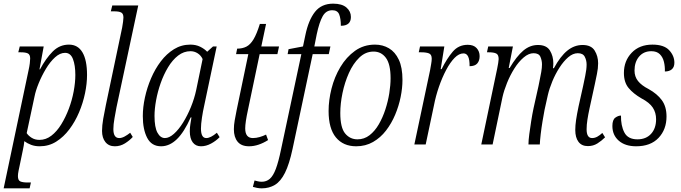

<svg xmlns="http://www.w3.org/2000/svg" viewBox="-38 -790 3724 1050"><path d="M118 -405Q123 -427 125 -444Q127 -461 127 -470Q127 -491 115 -497.5Q103 -504 76 -504H62L70 -536H201L178 -411H181Q213 -471 250.5 -508.5Q288 -546 339 -546Q388 -546 413 -503.5Q438 -461 438 -380Q438 -333 427 -280Q416 -227 394.5 -176Q373 -125 341.5 -83Q310 -41 269.5 -15.5Q229 10 179 10Q153 10 132 2Q111 -6 95 -18Q94 -8 92 5.5Q90 19 87 31L70 113Q67 127 63.5 144Q60 161 60 173Q60 196 73 202Q86 208 113 208H131L124 240H-18ZM178 -25Q213 -25 243 -48Q273 -71 297 -110Q321 -149 338.5 -195.5Q356 -242 365 -290.5Q374 -339 374 -380Q374 -433 361 -467Q348 -501 318 -501Q290 -501 263 -476.5Q236 -452 213 -413.5Q190 -375 173.5 -334.5Q157 -294 151 -263L108 -62Q117 -48 135 -36.5Q153 -25 178 -25Z M590 10Q557 10 538.5 -13Q520 -36 520 -74Q520 -103 526.5 -140.5Q533 -178 541 -216L630 -639Q633 -655 635 -671Q637 -687 637 -694Q637 -715 625 -721.5Q613 -728 587 -728H568L576 -760H718L599 -203Q594 -176 588 -142.5Q582 -109 582 -84Q582 -35 614 -35Q628 -35 643.5 -43.5Q659 -52 674 -64L688 -41Q671 -22 645.5 -6Q620 10 590 10Z M843 10Q791 10 767 -36Q743 -82 743 -155Q743 -203 754.5 -256.5Q766 -310 788 -361.5Q810 -413 841.5 -454.5Q873 -496 913.5 -521Q954 -546 1003 -546Q1033 -546 1056.5 -534.5Q1080 -523 1095 -507L1127 -536H1147L1078 -209Q1072 -183 1066.5 -147Q1061 -111 1061 -87Q1061 -35 1090 -35Q1114 -35 1148 -64L1163 -40Q1144 -20 1116.5 -5Q1089 10 1061 10Q1032 10 1016 -11.5Q1000 -33 1000 -72Q1000 -92 1003 -110.5Q1006 -129 1009 -148H1005Q969 -67 929 -28.5Q889 10 843 10ZM864 -35Q887 -35 913 -58Q939 -81 963 -119.5Q987 -158 1006 -204.5Q1025 -251 1035 -298L1070 -467Q1061 -487 1043 -498.5Q1025 -510 1004 -510Q967 -510 936 -486Q905 -462 881 -422Q857 -382 840.5 -335Q824 -288 815.5 -241Q807 -194 807 -156Q807 -94 823 -64.5Q839 -35 864 -35Z M1324 10Q1282 10 1261.5 -15Q1241 -40 1241 -83Q1241 -106 1245.5 -131.5Q1250 -157 1256 -187L1320 -494H1253L1259 -524Q1288 -524 1309.5 -535Q1331 -546 1348.5 -575Q1366 -604 1383 -659H1417L1391 -536H1488L1479 -494H1382L1318 -189Q1303 -120 1303 -88Q1303 -35 1345 -35Q1363 -35 1382 -40.5Q1401 -46 1417 -54L1428 -24Q1403 -8 1376.5 1Q1350 10 1324 10Z M1393 240Q1381 240 1367.5 237.5Q1354 235 1345 232L1354 197Q1361 199 1372 201.5Q1383 204 1393 204Q1419 204 1437.5 188Q1456 172 1470.5 133.5Q1485 95 1499 27L1610 -494H1535L1540 -521L1619 -536L1632 -598Q1649 -680 1684.5 -725Q1720 -770 1784 -770Q1832 -770 1856.5 -749Q1881 -728 1881 -697Q1881 -649 1826 -649Q1826 -688 1817 -711Q1808 -734 1779 -734Q1745 -734 1726.5 -701Q1708 -668 1694 -602L1681 -536H1769L1760 -494H1672L1562 24Q1544 108 1520.5 155Q1497 202 1465.5 221Q1434 240 1393 240Z M1910 10Q1839 10 1799 -38.5Q1759 -87 1759 -183Q1759 -242 1775 -305.5Q1791 -369 1823.5 -423.5Q1856 -478 1903.5 -512Q1951 -546 2013 -546Q2055 -546 2089 -526Q2123 -506 2143 -463.5Q2163 -421 2163 -353Q2163 -309 2153 -259.5Q2143 -210 2123 -162.5Q2103 -115 2073 -76Q2043 -37 2002 -13.5Q1961 10 1910 10ZM1917 -28Q1954 -28 1983 -50.5Q2012 -73 2033.5 -110Q2055 -147 2069.5 -191.5Q2084 -236 2091 -280.5Q2098 -325 2098 -362Q2098 -439 2072.5 -473.5Q2047 -508 2005 -508Q1961 -508 1927 -475Q1893 -442 1870 -390.5Q1847 -339 1835 -281Q1823 -223 1823 -172Q1823 -92 1849.5 -60Q1876 -28 1917 -28Z M2314 -406Q2317 -424 2320 -440.5Q2323 -457 2323 -469Q2323 -492 2308 -498Q2293 -504 2266 -504H2252L2259 -536H2392L2372 -412H2377Q2406 -470 2438 -507.5Q2470 -545 2520 -545Q2552 -545 2568.5 -527Q2585 -509 2585 -483Q2585 -458 2572 -443Q2559 -428 2530 -428Q2531 -498 2497 -498Q2472 -498 2448 -473.5Q2424 -449 2402 -407.5Q2380 -366 2362.5 -315.5Q2345 -265 2335 -213L2290 0H2228Z M3177 9Q3143 9 3125.5 -14.5Q3108 -38 3108 -79Q3108 -104 3112.5 -134.5Q3117 -165 3126 -208L3151 -320Q3155 -340 3162.5 -375.5Q3170 -411 3170 -437Q3170 -460 3160 -479.5Q3150 -499 3122 -499Q3095 -499 3069.5 -477Q3044 -455 3021.5 -420Q2999 -385 2982.5 -345Q2966 -305 2958 -270L2940 -189Q2935 -163 2929 -127Q2923 -91 2919 -56.5Q2915 -22 2914 0H2852Q2852 -22 2856.5 -56Q2861 -90 2867 -128Q2873 -166 2880 -199L2907 -320Q2909 -332 2913.5 -352.5Q2918 -373 2922 -396.5Q2926 -420 2926 -438Q2926 -459 2917.5 -479Q2909 -499 2880 -499Q2853 -499 2825.5 -475.5Q2798 -452 2775 -415.5Q2752 -379 2735 -337Q2718 -295 2710 -259L2656 0H2594L2681 -415Q2684 -430 2686.5 -445Q2689 -460 2689 -467Q2689 -491 2675.5 -497.5Q2662 -504 2635 -504H2625L2632 -536H2767L2744 -418H2749Q2787 -482 2823.5 -513Q2860 -544 2904 -544Q2951 -544 2969.5 -513.5Q2988 -483 2988 -444Q2988 -432 2986 -417H2991Q3027 -483 3065 -513.5Q3103 -544 3148 -544Q3195 -544 3214 -513.5Q3233 -483 3233 -444Q3233 -416 3226.5 -385.5Q3220 -355 3215 -330L3186 -197Q3179 -165 3174.5 -136Q3170 -107 3170 -83Q3170 -35 3200 -35Q3215 -35 3228.5 -42.5Q3242 -50 3256 -63L3271 -39Q3252 -20 3229 -5.5Q3206 9 3177 9Z M3441 10Q3381 10 3346 -20.5Q3311 -51 3311 -101Q3311 -135 3327 -146.5Q3343 -158 3358 -158Q3357 -103 3376.5 -65.5Q3396 -28 3448 -28Q3495 -28 3522.5 -58Q3550 -88 3550 -138Q3550 -174 3532 -201.5Q3514 -229 3470 -252Q3425 -278 3399.5 -309Q3374 -340 3374 -391Q3374 -457 3416.5 -501.5Q3459 -546 3530 -546Q3593 -546 3621.5 -515.5Q3650 -485 3650 -447Q3650 -423 3636 -411Q3622 -399 3598 -399Q3599 -426 3593 -451.5Q3587 -477 3570.5 -493.5Q3554 -510 3524 -510Q3482 -510 3457 -480.5Q3432 -451 3432 -404Q3432 -371 3451 -347Q3470 -323 3509 -303Q3556 -277 3581.5 -242Q3607 -207 3607 -153Q3607 -82 3563.5 -36Q3520 10 3441 10Z"/></svg>

Font: Noto Serif Condensed Light
Style: Italic
Weight: 300
Width: 3
Italic angle: -12°
Designer: Monotype Design Team
Foundry: Monotype Imaging Inc.
Version: Version 2.014; ttfautohint (v1.8.4.7-5d5b)